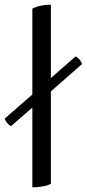

<svg xmlns="http://www.w3.org/2000/svg" viewBox="-30 -792 370 819"><path d="M108 -333 17 -254Q9 -257 0.5 -267.5Q-8 -278 -10 -286L108 -389V-755Q125 -764 145.5 -768Q166 -772 187 -772V-459L292 -551Q302 -547 310 -537Q318 -527 320 -519L187 -402V-8Q173 0 150.5 3.5Q128 7 108 7Z"/></svg>

Font: Gotu
Style: Regular
Weight: 400
Designer: Sarang Kulkarni & Kailash Malviya
Foundry: Ek Type
Version: Version 2.320;hotconv 1.0.109;makeotfexe 2.5.65596; ttfautoh